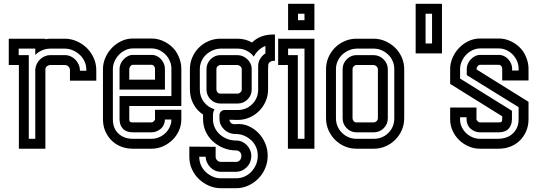

<svg xmlns="http://www.w3.org/2000/svg" viewBox="-20 -780 2818 1007"><path d="M26 -439V-577H218V-574Q230 -577 244 -577H320Q352 -577 382 -564Q412 -551 435 -528.5Q458 -506 471.5 -476Q485 -446 485 -412V-357H347V-412Q347 -423 339 -431Q331 -439 320 -439H244Q235 -439 227.5 -433.5Q220 -428 218 -419V0H79V-439ZM131 -491V-52H165V-415Q166 -430 172.5 -444Q179 -458 190 -468.5Q201 -479 215 -485Q229 -491 244 -491H320Q336 -491 350.5 -484.5Q365 -478 375.5 -467Q386 -456 392.5 -441.5Q399 -427 399 -412V-409H433V-412Q433 -436 424 -456.5Q415 -477 399 -492Q383 -507 362.5 -516Q342 -525 320 -525H244Q221 -525 200.5 -516Q180 -507 165 -492V-525H78V-491Z M520 -418Q520 -448 532.5 -477Q545 -506 566.5 -528.5Q588 -551 616.5 -564.5Q645 -578 677 -578H775Q805 -578 833 -566Q861 -554 882 -534Q905 -513 918 -481.5Q931 -450 931 -420V-224H658V-155Q658 -145 661.5 -141.5Q665 -138 677 -138H775Q780 -138 785.5 -143Q791 -148 793 -153V-204H931V-153Q931 -123 918.5 -95Q906 -67 884.5 -46Q863 -25 834.5 -12.5Q806 0 775 0H677Q644 0 615.5 -11Q587 -22 566 -42.5Q545 -63 532.5 -91.5Q520 -120 520 -155ZM658 -362H793V-420Q793 -427 788 -433.5Q783 -440 775 -440H677Q669 -440 663.5 -432Q658 -424 658 -418ZM879 -276V-420Q879 -441 870.5 -460.5Q862 -480 847.5 -494.5Q833 -509 814.5 -517.5Q796 -526 775 -526H677Q656 -526 636.5 -516.5Q617 -507 603 -492Q589 -477 580.5 -457.5Q572 -438 572 -418V-155Q572 -106 601.5 -79Q631 -52 677 -52H775Q795 -52 814 -60Q833 -68 847.5 -82Q862 -96 870.5 -114.5Q879 -133 879 -153H845Q845 -140 839.5 -127Q834 -114 825 -106Q815 -97 802 -91.5Q789 -86 775 -86H677Q642 -86 624.5 -105Q607 -124 607 -155V-276ZM607 -418Q607 -432 612.5 -445Q618 -458 628 -468.5Q638 -479 650.5 -485.5Q663 -492 677 -492H775Q790 -492 802.5 -486Q815 -480 824.5 -469.5Q834 -459 839.5 -446Q845 -433 845 -420V-310H607Z M1413 -461Q1404 -461 1396.5 -455.5Q1389 -450 1387 -441Q1387 -435 1386.5 -428.5Q1386 -422 1386 -417V-311Q1386 -278 1373.5 -249Q1361 -220 1339 -198Q1317 -176 1288 -163.5Q1259 -151 1226 -151L1183 -152Q1184 -142 1192 -134.5Q1200 -127 1219 -129Q1252 -132 1281.5 -119.5Q1311 -107 1334 -84Q1357 -61 1370.5 -29.5Q1384 2 1384 36Q1384 71 1371 102Q1358 133 1335.5 156Q1313 179 1283 193Q1253 207 1219 207H1138Q1105 207 1075.5 194Q1046 181 1023 159Q1000 137 986.5 107Q973 77 973 42V-11L1111 -10V42Q1111 53 1119 61Q1127 69 1138 69H1219Q1230 69 1238 60.5Q1246 52 1246 36Q1246 25 1238 17Q1230 9 1219 9Q1183 9 1151.5 -4Q1120 -17 1096 -39Q1072 -61 1058.5 -91Q1045 -121 1045 -156V-179Q1013 -200 994.5 -234.5Q976 -269 976 -311V-417Q976 -450 988.5 -479Q1001 -508 1023 -530Q1045 -552 1074 -564.5Q1103 -577 1136 -577H1226Q1267 -577 1302 -557Q1344 -599 1413 -599H1422V-461ZM1025 42Q1025 66 1034 86.5Q1043 107 1059 122Q1075 137 1095 146Q1115 155 1138 155H1219Q1243 155 1263.5 145.5Q1284 136 1299 120Q1314 104 1323 82.5Q1332 61 1332 36Q1332 12 1323 -8.5Q1314 -29 1298 -44Q1282 -59 1261.5 -68Q1241 -77 1219 -77Q1180 -77 1155.5 -101Q1131 -125 1131 -156V-176Q1131 -186 1137.5 -193.5Q1144 -201 1154 -203H1226Q1272 -203 1303 -234Q1334 -265 1334 -311V-434Q1334 -454 1344.5 -471.5Q1355 -489 1372 -500V-539Q1352 -531 1336.5 -516.5Q1321 -502 1311 -483Q1296 -503 1274 -514Q1252 -525 1226 -525H1136Q1113 -524 1093.5 -515Q1074 -506 1059.5 -492Q1045 -478 1036.5 -458.5Q1028 -439 1028 -417V-311Q1028 -273 1049.5 -245Q1071 -217 1105 -207Q1097 -193 1097 -176V-151Q1098 -128 1107.5 -108.5Q1117 -89 1133.5 -74.5Q1150 -60 1171.5 -51.5Q1193 -43 1219 -43Q1235 -43 1249.5 -36.5Q1264 -30 1274.5 -19Q1285 -8 1291.5 6.5Q1298 21 1298 36Q1298 73 1274 97Q1250 121 1219 121H1138Q1122 121 1107.5 114.5Q1093 108 1082.5 97Q1072 86 1065.5 71.5Q1059 57 1059 42ZM1226 -491Q1255 -490 1276.5 -470Q1298 -450 1300 -423V-311Q1300 -280 1278.5 -258.5Q1257 -237 1226 -237H1136Q1106 -237 1084.5 -258.5Q1063 -280 1063 -311V-417Q1063 -448 1085 -469.5Q1107 -491 1136 -491ZM1136 -439Q1128 -439 1121.5 -432.5Q1115 -426 1115 -417V-311Q1115 -303 1120.5 -296Q1126 -289 1136 -289H1226Q1234 -289 1241 -295.5Q1248 -302 1248 -311V-417Q1248 -425 1241.5 -431.5Q1235 -438 1226 -439Z M1439 -439V-577H1629V0H1490V-439ZM1542 -491V-52H1577V-525H1491V-491ZM1629 -622H1491V-760H1629ZM1543 -674H1577V-708H1543Z M1940 -577Q1971 -577 2000 -564.5Q2029 -552 2051.5 -530.5Q2074 -509 2087 -479.5Q2100 -450 2100 -417V-160Q2100 -127 2087.5 -98Q2075 -69 2053 -47Q2031 -25 2002 -12.5Q1973 0 1940 0H1850Q1817 0 1788 -12.5Q1759 -25 1737 -47Q1715 -69 1702.5 -98Q1690 -127 1690 -160V-417Q1690 -450 1702.5 -479Q1715 -508 1737 -530Q1759 -552 1788 -564.5Q1817 -577 1850 -577ZM1850 -439Q1842 -439 1835.5 -432.5Q1829 -426 1829 -417V-160Q1829 -152 1834.5 -145Q1840 -138 1850 -138H1940Q1948 -138 1955 -144.5Q1962 -151 1962 -160V-417Q1962 -425 1955.5 -431.5Q1949 -438 1940 -439ZM1850 -525Q1827 -524 1807.5 -515Q1788 -506 1773.5 -492Q1759 -478 1750.5 -458.5Q1742 -439 1742 -417V-160Q1742 -137 1750.5 -117.5Q1759 -98 1773.5 -83.5Q1788 -69 1807.5 -60.5Q1827 -52 1850 -52H1940Q1986 -52 2017 -83Q2048 -114 2048 -160V-417Q2048 -440 2039.5 -459.5Q2031 -479 2016 -493.5Q2001 -508 1981.5 -516.5Q1962 -525 1940 -525ZM1940 -491Q1971 -490 1992.5 -468Q2014 -446 2014 -417V-160Q2014 -129 1992.5 -107.5Q1971 -86 1940 -86H1850Q1820 -86 1798.5 -107.5Q1777 -129 1777 -160V-417Q1777 -448 1799 -469.5Q1821 -491 1850 -491Z M2298 -500H2160V-760H2298ZM2212 -552H2246V-708H2212Z M2596 -578Q2626 -578 2654 -566Q2682 -554 2703 -534Q2726 -513 2739 -481.5Q2752 -450 2752 -420V-358H2614V-420Q2614 -427 2609 -433.5Q2604 -440 2596 -440H2498Q2490 -440 2484.5 -432Q2479 -424 2479 -418V-416L2752 -246V-155Q2752 -120 2739.5 -91.5Q2727 -63 2706 -42.5Q2685 -22 2656.5 -11Q2628 0 2595 0H2497Q2466 0 2437.5 -12.5Q2409 -25 2387.5 -46Q2366 -67 2353.5 -95Q2341 -123 2341 -153V-216H2479V-153Q2481 -148 2486.5 -143Q2492 -138 2497 -138H2595Q2607 -138 2610.5 -141.5Q2614 -145 2614 -155V-170L2341 -340V-418Q2341 -448 2353.5 -477Q2366 -506 2387.5 -528.5Q2409 -551 2437.5 -564.5Q2466 -578 2498 -578ZM2393 -368 2665 -199V-155Q2665 -124 2647.5 -105Q2630 -86 2595 -86H2497Q2483 -86 2470 -91.5Q2457 -97 2447 -106Q2438 -114 2432.5 -127Q2427 -140 2427 -153V-165H2393V-153Q2393 -133 2401.5 -114.5Q2410 -96 2424.5 -82Q2439 -68 2458 -60Q2477 -52 2497 -52H2595Q2613 -52 2632 -58Q2651 -64 2666 -76.5Q2681 -89 2690.5 -108.5Q2700 -128 2700 -155V-218L2428 -386V-418Q2428 -432 2433.5 -445Q2439 -458 2449 -468.5Q2459 -479 2471.5 -485.5Q2484 -492 2498 -492H2596Q2611 -492 2623.5 -486Q2636 -480 2645.5 -469.5Q2655 -459 2660.5 -446Q2666 -433 2666 -420V-410H2700V-420Q2700 -441 2691.5 -460.5Q2683 -480 2668.5 -494.5Q2654 -509 2635.5 -517.5Q2617 -526 2596 -526H2498Q2477 -526 2457.5 -516.5Q2438 -507 2424 -492Q2410 -477 2401.5 -457.5Q2393 -438 2393 -418Z"/></svg>

Font: Aurach Bi
Style: Regular
Weight: 400
Designer: Peter Wiegel
Foundry: Peter Wiegel
Version: Version 1.002